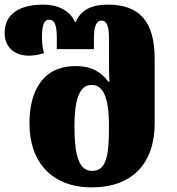

<svg xmlns="http://www.w3.org/2000/svg" viewBox="-40 -794 762 828"><path d="M356 14C532 14 627 -91 627 -262V-540C627 -702 561 -774 425 -774C352 -774 307 -749 287 -699H283C262 -749 209 -774 147 -774C43 -774 -20 -733 -20 -652C-20 -587 26 -554 85 -554C107 -554 129 -558 150 -565C146 -576 141 -600 141 -631C141 -684 149 -709 172 -709C198 -709 205 -679 205 -631V-582H365V-631C365 -676 374 -705 398 -705C422 -705 430 -676 430 -631V-556C430 -527 430 -472 432 -442H427C399 -480 359 -509 286 -509C142 -509 87 -398 87 -262C87 -94 184 14 356 14ZM357 -57C300 -57 281 -125 281 -248C281 -358 300 -428 355 -428C420 -428 430 -334 430 -248C430 -125 420 -57 357 -57Z"/></svg>

Font: Noto Serif Georgian Black
Style: Regular
Weight: 900
Designer: Monotype Design Team, Akaki Razmadze
Foundry: Google LLC
Version: Version 2.003